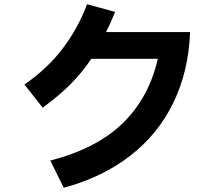

<svg xmlns="http://www.w3.org/2000/svg" viewBox="-20 -836 1040 904"><path d="M875 -685Q868 -500 796 -352Q724 -204 593 -102.5Q462 -1 280 48L217 -80Q437 -137 559.5 -257.5Q682 -378 723 -559H410Q366 -494 313 -440.5Q260 -387 181 -329L95 -438Q202 -512 274 -606Q346 -700 390 -816L522 -780Q501 -727 479 -685Z"/></svg>

Font: IBM Plex Sans JP
Style: Bold
Weight: 700
Designer: Mike Abbink; Paul van der Laan; Pieter van Rosmalen; Wujin Sim; Yejin Wi; Jinhee Kim; Boomi Park; Yona Kim; Kichan Ma
Foundry: Sandoll Inc.
Version: Version 1.001